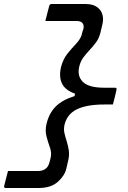

<svg xmlns="http://www.w3.org/2000/svg" viewBox="-72 -780 642 961"><path d="M234 -447Q245 -486 266 -512Q287 -538 307.5 -559.5Q328 -581 336 -603Q338 -612 340.5 -620.5Q343 -629 346 -637Q352 -675 310 -675H155Q160 -695 164.5 -712.5Q169 -730 174 -749Q176 -760 187 -760H355Q393 -760 414 -744.5Q435 -729 441 -705.5Q447 -682 440 -656L430 -614Q423 -587 408 -567Q393 -547 376 -529Q359 -511 345 -492Q331 -473 325 -448Q313 -400 342.5 -370.5Q372 -341 448 -341H503Q514 -341 511 -330Q507 -312 502.5 -293.5Q498 -275 493 -257H451Q362 -257 313 -233Q264 -209 251 -156Q246 -134 250.5 -114Q255 -94 262 -72.5Q269 -51 272.5 -26Q276 -1 268 29L260 64Q252 99 217.5 130Q183 161 121 161H-43Q-54 161 -51 150Q-46 130 -41.5 112.5Q-37 95 -32 76H117Q162 76 174 38Q176 30 178.5 22Q181 14 182 7Q187 -17 177.5 -43Q168 -69 160.5 -98Q153 -127 161 -161Q174 -214 207 -247Q240 -280 301 -299L304 -311Q253 -329 237.5 -363.5Q222 -398 234 -447Z"/></svg>

Font: Recursive Sn Lnr St
Style: Italic
Weight: 400
Italic angle: -15°
Version: Version 1.079;hotconv 1.0.112;makeotfexe 2.5.65598; ttfautoh